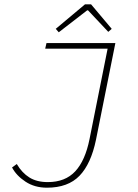

<svg xmlns="http://www.w3.org/2000/svg" viewBox="-20 -860 640 892"><path d="M198 12Q141 12 98.5 -16Q56 -44 36 -82L58 -98Q82 -57 116.5 -35.5Q151 -14 202 -14Q283 -14 329.5 -64Q376 -114 396 -214L480 -634H190L196 -660H516L426 -211Q403 -99 349.5 -43.5Q296 12 198 12ZM253 -710 239 -726 375 -840H403L499 -726L483 -712L389 -812H385Z"/></svg>

Font: Source Code Pro ExtraLight
Style: Italic
Weight: 200
Italic angle: -11°
Monospace: yes
Designer: Paul D. Hunt, Teo Tuominen
Foundry: Adobe Systems Incorporated
Version: Version 1.050;PS 1.000;hotconv 16.6.51;makeotf.lib2.5.65220